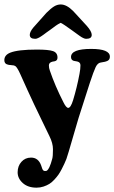

<svg xmlns="http://www.w3.org/2000/svg" viewBox="-26 -678 520 873"><path d="M199.7 -540.5Q193.8 -536.6 185.3 -530.3Q176.8 -523.9 172.9 -521Q168.9 -518.1 163.1 -514.2Q157.2 -510.3 154.1 -508.5Q150.9 -506.8 147 -504.9Q143.1 -502.9 139.9 -502.2Q136.7 -501.5 133.8 -501.5Q109.4 -501.5 109.4 -519.5Q109.4 -533.2 125.5 -552.7L185.1 -619.6Q205.1 -639.6 219.7 -648.7Q234.4 -657.7 250 -657.7Q276.9 -657.7 306.6 -627.9L368.2 -561Q391.1 -535.2 391.1 -519.5Q391.1 -501.5 366.2 -501.5Q363.3 -501.5 360.1 -502.2Q356.9 -502.9 353 -504.9Q349.1 -506.8 345.9 -508.5Q342.8 -510.3 337.2 -514.2Q331.5 -518.1 327.4 -521.2Q323.2 -524.4 314.9 -530.3Q306.6 -536.1 300.8 -540.5Q261.2 -569.3 250 -574.2Q244.6 -571.8 238 -567.9Q231.4 -564 227.5 -561Q223.6 -558.1 214.1 -551Q204.6 -543.9 199.7 -540.5ZM54.2 105.5Q54.2 77.1 71.3 57.9Q88.4 38.6 115.2 38.6Q148.4 38.6 161.1 74.2Q161.6 75.7 162.8 79.3Q164.1 83 164.6 84.5Q165 85.9 166 88.6Q167 91.3 167.7 92.5Q168.5 93.8 169.7 95.5Q170.9 97.2 172.4 97.9Q173.8 98.6 175.5 99.1Q177.2 99.6 179.2 99.6Q182.6 99.6 185.1 98.9Q187.5 98.1 189.7 95.7Q191.9 93.3 192.6 92.3Q193.4 91.3 195.8 87.2Q198.2 83 198.7 82Q205.1 68.4 211.4 44.4Q214.8 33.7 214.8 0.5Q214.8 -26.9 198.7 -59.1Q189 -79.6 165.3 -128.2Q141.6 -176.8 129.4 -202.9Q117.2 -229 98.9 -268.6Q80.6 -308.1 65.9 -341.8Q59.1 -356.9 53.5 -365.7Q47.9 -374.5 44.9 -376.7Q42 -378.9 37.6 -380.4Q33.7 -381.3 23.2 -382.1Q12.7 -382.8 9.3 -384.3Q-6.3 -387.7 -6.3 -404.3Q-6.3 -427.7 20.5 -438.5Q55.7 -452.6 141.6 -452.6Q194.8 -452.6 215.1 -445.6Q235.4 -438.5 235.4 -416.5Q235.4 -407.7 230.5 -403.3Q225.6 -398.9 211.9 -397.5Q196.3 -393.6 196.3 -380.4Q196.3 -368.7 200.7 -356.9Q224.1 -288.1 262.2 -213.4Q274.9 -187.5 284.2 -187.5Q295.4 -187.5 306.2 -222.2Q323.7 -279.3 335.4 -341.8Q339.8 -364.3 339.8 -381.3Q339.8 -395 325.2 -398.4Q322.3 -399.4 317.1 -399.9Q312 -400.4 309.1 -401.4Q296.9 -405.3 296.9 -418.9Q296.9 -455.6 388.7 -455.6Q473.6 -455.6 473.6 -420.4Q473.6 -407.2 463.9 -401.9Q454.1 -396.5 431.6 -393.6Q418 -391.6 408.9 -372.8Q399.9 -354 382.8 -302.2Q381.3 -298.3 380.9 -296.4L331.1 -141.1Q323.7 -117.7 303.5 -46.9Q283.2 23.9 275.9 44.9Q270 59.1 266.1 67.6Q262.2 76.2 254.4 91.3Q246.6 106.4 239.5 116.5Q232.4 126.5 221.2 138.7Q210 150.9 198.7 158Q187.5 165 172.1 170.2Q156.7 175.3 140.1 175.3Q101.1 175.3 77.6 154.3Q54.2 133.3 54.2 105.5Z"/></svg>

Font: Cooper* SemiBold
Style: Regular
Weight: 600
Designer: Owen Earl
Foundry: indestructible type*
Version: Version 0.001